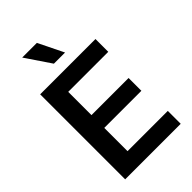

<svg xmlns="http://www.w3.org/2000/svg" viewBox="-274 -1032 1129 1129"><g transform="rotate(-45 291.0 -467.5)"><path d="M65.4 -707H525.4V-600.6H192.4V-407.2H501V-300.8H192.4V-107.4H527.3V0H65.4ZM143.6 -934.6H265.6L342.8 -777.3H250Z"/></g></svg>

Font: Pretendard JP SemiBold
Style: Regular
Weight: 600
Designer: Base glyphs from Inter by Rasmus Andersson; Hangeul glyphs from Noto Sans CJK(Source Han Sans) by Jang Soo-young and Kan
Foundry: Kil Hyung-jin
Version: Version 1.309